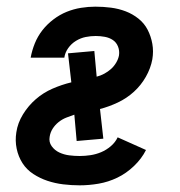

<svg xmlns="http://www.w3.org/2000/svg" viewBox="-20 -548 540 576"><path d="M219 8Q194 8 169.5 5Q145 2 122.5 -5.5Q100 -13 80 -26Q60 -39 47.5 -58.5Q35 -78 30 -102Q25 -126 29 -151Q33 -179 49 -205Q65 -231 87.5 -250.5Q110 -270 137.5 -282Q165 -294 194 -301L184 -388L263 -395L270 -318Q282 -321 293 -327Q304 -333 313 -341Q322 -349 328.5 -360Q335 -371 337 -382Q339 -396 334 -408.5Q329 -421 318.5 -428Q308 -435 294.5 -437.5Q281 -440 267 -440Q252 -440 237 -437Q222 -434 208 -425.5Q194 -417 184.5 -403.5Q175 -390 173 -375H72Q76 -397 84.5 -418Q93 -439 107 -457Q121 -475 140 -489.5Q159 -504 180 -512.5Q201 -521 223 -524.5Q245 -528 266 -528Q290 -528 313 -525Q336 -522 357 -514Q378 -506 395.5 -492Q413 -478 423 -458.5Q433 -439 437 -416.5Q441 -394 437 -370Q432 -343 417.5 -317.5Q403 -292 381.5 -272.5Q360 -253 333.5 -240.5Q307 -228 280 -221L290 -132L210 -125L203 -204Q191 -200 178.5 -195Q166 -190 155.5 -181.5Q145 -173 138 -162Q131 -151 129 -138Q126 -122 135 -109.5Q144 -97 158 -90.5Q172 -84 187.5 -82Q203 -80 219 -80Q235 -80 251.5 -82.5Q268 -85 283.5 -91.5Q299 -98 312.5 -109.5Q326 -121 333 -136L418 -98Q405 -72 382 -50Q359 -28 332 -15Q305 -2 276 3Q247 8 219 8Z"/></svg>

Font: Iosevka SS18 Semibold
Style: Italic
Weight: 600
Italic angle: -9°
Monospace: yes
Designer: Belleve Invis
Foundry: Belleve Invis
Version: Version 25.1.1; ttfautohint (v1.8.4)